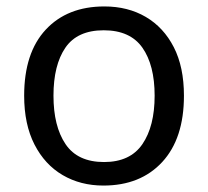

<svg xmlns="http://www.w3.org/2000/svg" viewBox="-20 -566 645 596"><path d="M551 -269Q551 -136 483.5 -63Q416 10 301 10Q230 10 174.5 -22.5Q119 -55 87 -117.5Q55 -180 55 -269Q55 -402 122 -474Q189 -546 304 -546Q377 -546 432.5 -513.5Q488 -481 519.5 -419.5Q551 -358 551 -269ZM146 -269Q146 -174 183.5 -118.5Q221 -63 303 -63Q384 -63 422 -118.5Q460 -174 460 -269Q460 -364 422 -418Q384 -472 302 -472Q220 -472 183 -418Q146 -364 146 -269Z"/></svg>

Font: Noto Sans Lepcha
Style: Regular
Weight: 400
Designer: Monotype Design Team
Foundry: Monotype Imaging Inc.
Version: Version 2.006; ttfautohint (v1.8.4.7-5d5b)